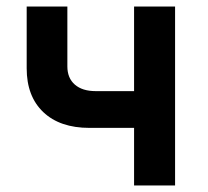

<svg xmlns="http://www.w3.org/2000/svg" viewBox="-20 -570 640 590"><path d="M392 0V-177H255Q164 -177 113 -225.5Q62 -274 62 -360V-550H187V-366Q187 -330 210 -310Q233 -290 274 -290H392V-550H518V0Z"/></svg>

Font: Pitagon Sans Mono
Style: Bold
Weight: 700
Monospace: yes
Designer: Travis Tran
Foundry: Pitagon
Version: Version 1.001; ttfautohint (v1.8.4.7-5d5b);gftools[0.9.26]